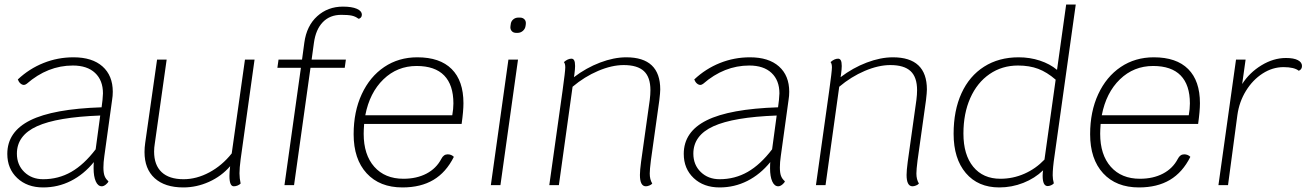

<svg xmlns="http://www.w3.org/2000/svg" viewBox="-20 -811 5729 841"><path d="M437 -127Q433 -100 433 -77Q433 -54 438 -40.5Q443 -27 455 -17Q453 -10 443.5 -2.5Q434 5 426 5Q409 5 399.5 -16.5Q390 -38 390 -74Q390 -92 391 -101Q347 -47 290.5 -18.5Q234 10 169 10Q99 10 55.5 -31Q12 -72 12 -137Q12 -234 112.5 -284Q213 -334 425 -341L429 -373Q431 -393 431 -402Q431 -459 396.5 -491.5Q362 -524 299 -524Q189 -524 97 -444Q90 -439 85 -439Q77 -439 69.5 -445.5Q62 -452 58 -463Q108 -510 170.5 -535Q233 -560 302 -560Q384 -560 429 -520Q474 -480 474 -409Q474 -391 471 -373ZM399 -157 419 -305Q230 -298 142 -258Q54 -218 54 -138Q54 -89 86.5 -57.5Q119 -26 169 -26Q236 -26 292 -58Q348 -90 399 -157Z M1034 -113Q1029 -75 1029 -52Q1029 -30 1034 -7Q1029 -2 1021 1.5Q1013 5 1004 5Q985 5 985 -40Q985 -58 988 -83Q950 -39 895.5 -14.5Q841 10 783 10Q702 10 657.5 -30.5Q613 -71 613 -145Q613 -164 616 -185L668 -550H710L658 -182Q655 -164 655 -147Q655 -88 688 -57Q721 -26 784 -26Q841 -26 897 -56Q953 -86 995 -139L1053 -550H1095Z M1565 -746Q1565 -739 1560.5 -734Q1556 -729 1550 -729Q1537 -739 1521 -742.5Q1505 -746 1475 -746Q1425 -746 1394 -714Q1363 -682 1355 -623L1345 -550H1495L1490 -514H1340L1268 0H1226L1298 -514H1195L1200 -550H1303L1313 -624Q1323 -698 1369.5 -740Q1416 -782 1482 -782Q1521 -782 1543 -772.5Q1565 -763 1565 -746Z M1575 -268Q1573 -240 1573 -225Q1573 -133 1619.5 -80.5Q1666 -28 1747 -28Q1805 -28 1848 -50.5Q1891 -73 1913 -115Q1923 -135 1941 -135Q1957 -135 1968 -124Q1934 -56 1878.5 -23Q1823 10 1743 10Q1643 10 1586 -52Q1529 -114 1529 -223Q1529 -322 1564.5 -398.5Q1600 -475 1663 -517.5Q1726 -560 1808 -560Q1907 -560 1958.5 -508.5Q2010 -457 2010 -359Q2010 -325 2002 -268ZM1580 -306H1961Q1966 -334 1966 -358Q1966 -439 1925.5 -480.5Q1885 -522 1805 -522Q1720 -522 1659.5 -463.5Q1599 -405 1580 -306Z M2207 -550H2249L2172 0H2130ZM2216 -697 2217 -704Q2218 -717 2227.5 -725.5Q2237 -734 2251 -734H2257Q2270 -734 2277.5 -726Q2285 -718 2283 -704L2282 -697Q2280 -684 2270 -675.5Q2260 -667 2247 -667H2241Q2228 -667 2221 -675.5Q2214 -684 2216 -697Z M2831 -108Q2826 -68 2826 -51Q2826 -25 2837 -7Q2833 -2 2824.5 1.5Q2816 5 2809 5Q2783 5 2783 -45Q2783 -64 2788 -102L2826 -373Q2829 -397 2829 -416Q2829 -473 2800.5 -499.5Q2772 -526 2712 -526Q2660 -526 2600 -500.5Q2540 -475 2488 -431L2428 0H2386L2444 -413Q2456 -499 2456 -516Q2456 -532 2450 -539Q2467 -554 2483 -554Q2491 -554 2495 -546.5Q2499 -539 2499 -522Q2499 -509 2496 -486L2494 -473Q2548 -514 2608.5 -537Q2669 -560 2723 -560Q2872 -560 2872 -419Q2872 -406 2868 -372Z M3400 -127Q3396 -100 3396 -77Q3396 -54 3401 -40.5Q3406 -27 3418 -17Q3416 -10 3406.5 -2.5Q3397 5 3389 5Q3372 5 3362.5 -16.5Q3353 -38 3353 -74Q3353 -92 3354 -101Q3310 -47 3253.5 -18.5Q3197 10 3132 10Q3062 10 3018.5 -31Q2975 -72 2975 -137Q2975 -234 3075.5 -284Q3176 -334 3388 -341L3392 -373Q3394 -393 3394 -402Q3394 -459 3359.5 -491.5Q3325 -524 3262 -524Q3152 -524 3060 -444Q3053 -439 3048 -439Q3040 -439 3032.5 -445.5Q3025 -452 3021 -463Q3071 -510 3133.5 -535Q3196 -560 3265 -560Q3347 -560 3392 -520Q3437 -480 3437 -409Q3437 -391 3434 -373ZM3362 -157 3382 -305Q3193 -298 3105 -258Q3017 -218 3017 -138Q3017 -89 3049.5 -57.5Q3082 -26 3132 -26Q3199 -26 3255 -58Q3311 -90 3362 -157Z M3999 -108Q3994 -68 3994 -51Q3994 -25 4005 -7Q4001 -2 3992.5 1.5Q3984 5 3977 5Q3951 5 3951 -45Q3951 -64 3956 -102L3994 -373Q3997 -397 3997 -416Q3997 -473 3968.5 -499.5Q3940 -526 3880 -526Q3828 -526 3768 -500.5Q3708 -475 3656 -431L3596 0H3554L3612 -413Q3624 -499 3624 -516Q3624 -532 3618 -539Q3635 -554 3651 -554Q3659 -554 3663 -546.5Q3667 -539 3667 -522Q3667 -509 3664 -486L3662 -473Q3716 -514 3776.5 -537Q3837 -560 3891 -560Q4040 -560 4040 -419Q4040 -406 4036 -372Z M4599 -128Q4591 -75 4591 -43Q4591 -26 4596 -8Q4592 -3 4584 0.5Q4576 4 4569 4Q4547 4 4547 -41Q4547 -54 4549 -65Q4513 -30 4462.5 -10Q4412 10 4357 10Q4264 10 4210.5 -53Q4157 -116 4157 -225Q4157 -327 4191.5 -402.5Q4226 -478 4290.5 -519Q4355 -560 4442 -560Q4491 -560 4535 -545.5Q4579 -531 4610 -505L4650 -791H4692ZM4604 -462Q4566 -495 4527.5 -509.5Q4489 -524 4439 -524Q4369 -524 4314.5 -486.5Q4260 -449 4230 -381.5Q4200 -314 4200 -226Q4200 -133 4243 -80.5Q4286 -28 4362 -28Q4417 -28 4467 -50Q4517 -72 4555 -112Z M4801 -268Q4799 -240 4799 -225Q4799 -133 4845.5 -80.5Q4892 -28 4973 -28Q5031 -28 5074 -50.5Q5117 -73 5139 -115Q5149 -135 5167 -135Q5183 -135 5194 -124Q5160 -56 5104.5 -23Q5049 10 4969 10Q4869 10 4812 -52Q4755 -114 4755 -223Q4755 -322 4790.5 -398.5Q4826 -475 4889 -517.5Q4952 -560 5034 -560Q5133 -560 5184.5 -508.5Q5236 -457 5236 -359Q5236 -325 5228 -268ZM4806 -306H5187Q5192 -334 5192 -358Q5192 -439 5151.5 -480.5Q5111 -522 5031 -522Q4946 -522 4885.5 -463.5Q4825 -405 4806 -306Z M5683 -522Q5683 -507 5669 -501Q5649 -517 5602 -517Q5554 -517 5510.5 -489Q5467 -461 5437.5 -413Q5408 -365 5400 -307L5359 0H5317L5394 -550H5436L5421 -443Q5453 -493 5505.5 -525Q5558 -557 5613 -557Q5647 -557 5665 -547.5Q5683 -538 5683 -522Z"/></svg>

Font: Krub ExtraLight
Style: Italic
Weight: 275
Italic angle: -8°
Designer: Ekaluck Peanpanawate
Foundry: Cadson Demak Co.,Ltd.
Version: Version 1.000; ttfautohint (v1.6)